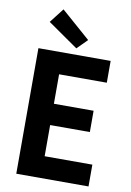

<svg xmlns="http://www.w3.org/2000/svg" viewBox="-102 -1022 737 1084"><g transform="rotate(10 266.0 -480.0)"><path d="M70.3 -719.7H484.4V-594.7H210.9V-425.8H438.5V-303.7H210.9V-125H484.4V0H70.3ZM107.4 -877 171.9 -960 338.9 -813.5 281.2 -755.9Z"/></g></svg>

Font: Reddit Sans Vanilla
Style: Bold
Weight: 700
Designer: Stephen Hutchings
Foundry: Reddit
Version: Version 1.013